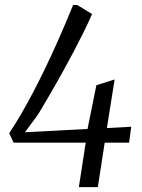

<svg xmlns="http://www.w3.org/2000/svg" viewBox="-20 -764 578 784"><path d="M302 0 330 -181.5H35.5L17.5 -220Q40.5 -254 64.2 -294.8Q88 -335.5 113.5 -383.8Q139 -432 165.8 -487.8Q192.5 -543.5 220.8 -607.2Q249 -671 278.5 -743.5H295.5L356 -706.5Q340 -670 320.5 -630.8Q301 -591.5 279.2 -550.2Q257.5 -509 234.2 -467Q211 -425 187 -383.8Q163 -342.5 139 -302.5Q126.5 -283.5 111.5 -264Q96.5 -244.5 82 -224L337.5 -237.5L373.5 -416L448 -439.5L416.5 -241L516 -246.5L507 -181.5H407.5L379.5 0Z"/></svg>

Font: Merriweather 24pt SemiCondensed Light
Style: Italic
Weight: 300
Width: 4
Italic angle: -7.8°
Designer: Eben Sorkin
Foundry: Eben Sorkin
Version: Version 2.101